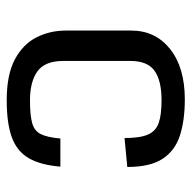

<svg xmlns="http://www.w3.org/2000/svg" viewBox="-19 -548 578 580"><g transform="rotate(90 270.0 -258.0)"><path d="M282.7 10.7Q205.6 10.7 159.4 -13.9Q113.3 -38.6 92.8 -79.3Q72.3 -120.1 72.3 -168V-365.2Q72.3 -438.5 128.2 -482.9Q184.1 -527.3 280.3 -527.3Q342.3 -527.3 388.2 -512.9Q434.1 -498.5 459.2 -460.9Q484.4 -423.3 484.4 -353.5L397 -345.2Q397 -392.6 386.2 -416.5Q375.5 -440.4 350.6 -448.7Q325.7 -457 282.7 -457Q223.6 -457 193.8 -435.8Q164.1 -414.6 164.1 -362.8V-160.2Q164.1 -104.5 195.6 -82Q227.1 -59.6 282.7 -59.6Q328.1 -59.6 351.8 -66.2Q375.5 -72.8 385.3 -92.5Q395 -112.3 398.4 -151.4H483.4Q478.5 -91.8 458 -56.2Q437.5 -20.5 395.3 -4.9Q353 10.7 282.7 10.7Z"/></g></svg>

Font: Monda
Style: Regular
Weight: 400
Designer: Vernon Adams
Foundry: Vernon Adams
Version: Version 2.100; ttfautohint (v1.8.3)